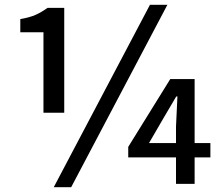

<svg xmlns="http://www.w3.org/2000/svg" viewBox="-20 -770 929 804"><path d="M162 -298V-635H65V-690Q105 -697 129.5 -708Q154 -719 179 -737H249V-298ZM205 14 608 -750H681L278 14ZM717 0V-111H517V-155L693 -439H795V-171H861V-111H795V0ZM717 -171V-240L723 -366H718L665 -276L604 -171Z"/></svg>

Font: Source Han Sans SC Medium
Style: Regular
Weight: 500
Designer: Ryoko NISHIZUKA 西塚涼子 (kana, bopomofo & ideographs); Paul D. Hunt (Latin, Greek & Cyrillic); Sandoll Communications 산돌커뮤니
Foundry: Adobe
Version: Version 2.004;hotconv 1.0.118;makeotfexe 2.5.65603